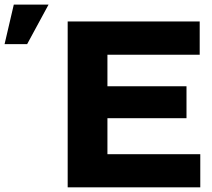

<svg xmlns="http://www.w3.org/2000/svg" viewBox="-211 -803 908 823"><path d="M79.1 0V-710.9H645V-568.4H249.5V-433.1H588.4V-296.4H249.5V-142.1H647.5V0ZM-191.4 -613.8 -151.9 -783.2H-2.9L-94.7 -613.8Z"/></svg>

Font: Bert Sans Black
Style: Regular
Weight: 900
Designer: Christian Robertson, Adam Twardoch, & Cristiano Sobral
Foundry: Google
Version: Version 12.135;January 10, 2020;FontCreator 12.0.0.2547 64-b